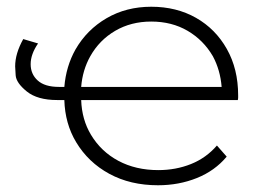

<svg xmlns="http://www.w3.org/2000/svg" viewBox="-20 -546 776 570"><path d="M449 4Q367 4 304.5 -30Q242 -64 206 -124Q173 -179 171 -249H150Q91 -249 59.5 -274.5Q28 -300 26.5 -322.5Q25 -345 25 -349Q25 -387 49 -430L93 -417Q71 -385 71 -355.5Q71 -326 92 -307Q113 -288 155 -288H171Q176 -349 204 -399Q238 -458 296.5 -492Q355 -526 429 -526Q504 -526 562 -493Q620 -460 653.5 -400.5Q687 -341 687 -263Q687 -260 687 -256.5Q687 -253 686 -249H221Q223 -191 250 -146Q280 -96 331.5 -68.5Q383 -41 450 -41Q502 -41 547 -59Q592 -77 624 -114L653 -81Q618 -39 564.5 -17.5Q511 4 449 4ZM638 -288Q634 -338 612 -379Q584 -427 537 -454.5Q490 -482 429 -482Q369 -482 322 -454.5Q275 -427 248 -379Q225 -338 221 -288Z"/></svg>

Font: Montserrat Z Light
Style: Regular
Weight: 300
Designer: Julieta Ulanovsky
Foundry: Julieta Ulanovsky
Version: Version 8.000